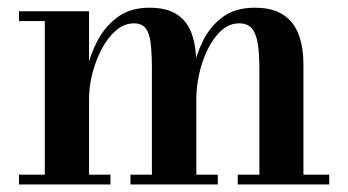

<svg xmlns="http://www.w3.org/2000/svg" viewBox="-20 -490 924 510"><path d="M216.5 -460V-26H273.5V0H30.5V-26H99V-434H30.5V-460ZM501.5 -319.5V-26H558.5V0H326.5V-26H383.5V-306.5Q383.5 -348.5 380.2 -375.2Q377 -402 366.8 -415Q356.5 -428 336 -428Q310 -428 288 -409Q266 -390 250 -359.5Q234 -329 225.2 -294.2Q216.5 -259.5 216.5 -227.5L201 -226.5Q201 -260.5 210 -302.2Q219 -344 239.2 -382.2Q259.5 -420.5 293 -445Q326.5 -469.5 376.5 -469.5Q425 -469.5 452.2 -450.2Q479.5 -431 490.5 -397Q501.5 -363 501.5 -319.5ZM786 -319.5V-26H854.5V0H611.5V-26H669V-306.5Q669 -348.5 664.5 -375.2Q660 -402 648.5 -415Q637 -428 616 -428Q589 -428 568 -409Q547 -390 532 -359.5Q517 -329 509.2 -294.2Q501.5 -259.5 501.5 -227.5L485 -226.5Q485 -260.5 492.8 -302.2Q500.5 -344 519.5 -382.2Q538.5 -420.5 571.8 -445Q605 -469.5 656.5 -469.5Q705 -469.5 733.2 -450.2Q761.5 -431 773.8 -397Q786 -363 786 -319.5Z"/></svg>

Font: Bodoni Moda SC 9pt SemiBold
Style: Regular
Weight: 600
Designer: Owen Earl
Foundry: indestructible type
Version: Version 2.005